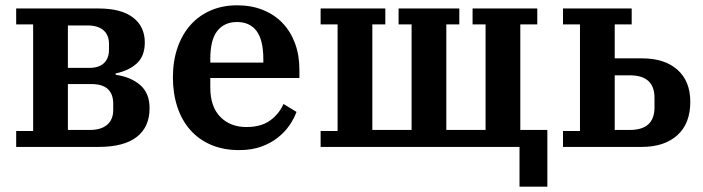

<svg xmlns="http://www.w3.org/2000/svg" viewBox="-20 -554 2651 724"><path d="M41 -60H105V-462H41V-522H352Q437 -522 481.5 -488Q526 -454 526 -394Q526 -343 496.5 -315.5Q467 -288 416 -277V-272Q473 -264 508.5 -233.5Q544 -203 544 -146Q544 -75 495.5 -37.5Q447 0 352 0H41ZM319 -64Q361 -64 384 -83.5Q407 -103 407 -140V-162Q407 -237 325 -237H236V-64ZM317 -298Q353 -298 372 -316Q391 -334 391 -367V-388Q391 -422 370 -440Q349 -458 311 -458H236V-298Z M882 12Q822 12 775.5 -8Q729 -28 697 -64.5Q665 -101 648.5 -151.5Q632 -202 632 -262Q632 -324 649.5 -374.5Q667 -425 699 -460.5Q731 -496 775.5 -515Q820 -534 874 -534Q928 -534 971.5 -516.5Q1015 -499 1045.5 -467Q1076 -435 1092.5 -390.5Q1109 -346 1109 -291V-260H773V-224Q773 -152 810.5 -113.5Q848 -75 909 -75Q965 -75 999 -100Q1033 -125 1049 -162L1098 -132Q1089 -107 1071.5 -81.5Q1054 -56 1027.5 -35Q1001 -14 965 -1Q929 12 882 12ZM773 -318H973V-331Q973 -403 947.5 -437Q922 -471 874 -471Q826 -471 799.5 -437.5Q773 -404 773 -332Z M1939 0H1189V-60H1253V-462H1189V-522H1433V-462H1384V-64H1532V-462H1483V-522H1712V-462H1663V-64H1811V-462H1762V-522H2006V-462H1942V-64H2044V150H1939Z M2103 -60H2167V-462H2103V-522H2362V-462H2298V-334H2401Q2486 -334 2534.5 -291Q2583 -248 2583 -170Q2583 -88 2534 -44Q2485 0 2400 0H2103ZM2355 -64Q2448 -64 2448 -149V-185Q2448 -270 2355 -270H2298V-64Z"/></svg>

Font: IBM Plex Serif SemiBold
Style: Regular
Weight: 600
Designer: Mike Abbink, Paul van der Laan, Pieter van Rosmalen
Foundry: Bold Monday
Version: Version 2.5